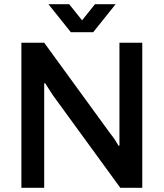

<svg xmlns="http://www.w3.org/2000/svg" viewBox="-20 -888 774 908"><path d="M209 -868.2H307.1L368.2 -792L429.2 -868.2H526.9L420.9 -735.8H314.9ZM81.1 0V-686H189L502 -255.9Q521.5 -232.9 540 -199.2H544.9V-686H652.8V0H548.8L231.9 -435.1Q227.1 -442.9 212.4 -465.1Q197.8 -487.3 193.8 -494.1H189V0Z"/></svg>

Font: Archivo Medium
Style: Regular
Weight: 500
Designer: Hector Gatti
Foundry: Omnibus-Type
Version: Version 2.001